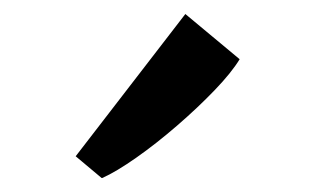

<svg xmlns="http://www.w3.org/2000/svg" viewBox="-20 -887 450 274"><path d="M125 -633 88 -664 244.5 -867 322 -802.5Q310.5 -783.5 286.5 -758.5Q262.5 -733.5 232.8 -707.8Q203 -682 174.5 -662Q146 -642 126 -633Z"/></svg>

Font: Merriweather 36pt Medium
Style: Regular
Weight: 500
Version: Version 2.100